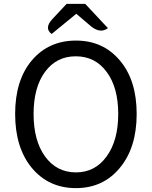

<svg xmlns="http://www.w3.org/2000/svg" viewBox="-20 -956 782 989"><path d="M144 -91Q58 -195 58 -369Q58 -543 144 -645Q231 -747 371 -747Q511 -747 597 -645Q684 -543 684 -369Q684 -195 597 -91Q511 13 371 13Q231 13 144 -91ZM529 -150Q589 -232 589 -369Q589 -506 529 -586Q470 -666 370 -666Q271 -666 212 -586Q153 -506 153 -369Q153 -232 212 -150Q272 -68 371 -68Q470 -68 529 -150ZM246 -781Q206 -811 250 -858L323 -936H419L536 -811Q496 -781 447 -822L373 -885Z"/></svg>

Font: Swei Toothpaste CJK TC
Style: Regular
Weight: 400
Version: Version 1.0